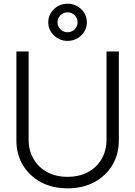

<svg xmlns="http://www.w3.org/2000/svg" viewBox="-20 -1005 729 1035"><path d="M344.2 10.3Q262.2 10.3 200.2 -23.2Q138.2 -56.6 103.3 -115Q68.4 -173.3 68.4 -247.6V-727.5H134.3V-252.4Q134.3 -194.3 160.4 -148.9Q186.5 -103.5 233.6 -77.6Q280.8 -51.8 344.2 -51.8Q407.7 -51.8 455.1 -77.6Q502.4 -103.5 528.3 -148.9Q554.2 -194.3 554.2 -252.4V-727.5H620.6V-247.6Q620.6 -173.3 585.7 -115Q550.8 -56.6 488.5 -23.2Q426.3 10.3 344.2 10.3ZM344.2 -784.7Q301.3 -784.7 270.8 -814Q240.2 -843.3 240.2 -884.8Q240.2 -926.3 270.8 -955.6Q301.3 -984.9 344.2 -984.9Q387.7 -984.9 418 -955.6Q448.2 -926.3 448.2 -884.8Q448.2 -843.3 418 -814Q387.7 -784.7 344.2 -784.7ZM344.2 -831.1Q366.7 -831.1 382.6 -846.9Q398.4 -862.8 398.4 -884.8Q398.4 -906.7 382.6 -922.6Q366.7 -938.5 344.2 -938.5Q321.8 -938.5 305.9 -922.6Q290 -906.7 290 -884.8Q290 -862.8 305.9 -846.9Q321.8 -831.1 344.2 -831.1Z"/></svg>

Font: Inter Display Light
Style: Regular
Weight: 300
Designer: Rasmus Andersson
Foundry: rsms
Version: Version 4.000;git-a52131595